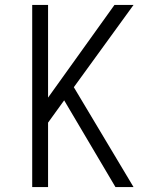

<svg xmlns="http://www.w3.org/2000/svg" viewBox="-20 -755 640 775"><path d="M446 0 239 -350 174 -260V0H110V-735H174V-361L442 -735H519L278 -403L519 0Z"/></svg>

Font: Iosevka Light Extended
Style: Regular
Weight: 300
Width: 7
Monospace: yes
Designer: Belleve Invis
Foundry: Belleve Invis
Version: Version 32.5.0; ttfautohint (v1.8.4)